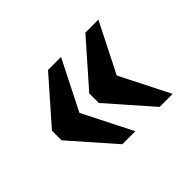

<svg xmlns="http://www.w3.org/2000/svg" viewBox="-89 -636 731 731"><g transform="rotate(-45 277.0 -270.0)"><path d="M419 -70 266 -244V-296L419 -470H489L388 -270L489 -70ZM218 -70 65 -244V-296L218 -470H288L187 -270L288 -70Z"/></g></svg>

Font: Noto Serif Yezidi
Style: Bold
Weight: 700
Designer: Dalton Maag Ltd
Foundry: Dalton Maag Ltd
Version: Version 1.001; ttfautohint (v1.8.4.7-5d5b)